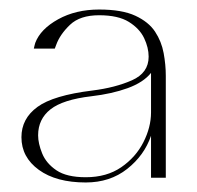

<svg xmlns="http://www.w3.org/2000/svg" viewBox="-20 -754 413 403"><path d="M160 -371Q98 -371 61.5 -397.5Q25 -424 25 -466Q25 -505 58.5 -529.5Q92 -554 174 -564Q222 -570 257 -585.5Q292 -601 292 -635Q292 -654 282.5 -674Q273 -694 250.5 -708Q228 -722 188 -722Q148 -722 127 -702Q106 -682 98 -660Q96 -654 95 -652H51Q52 -656 52.5 -658.5Q53 -661 54 -664Q65 -693 102 -713.5Q139 -734 188 -734Q236 -734 264 -721Q292 -708 305.5 -687.5Q319 -667 323.5 -642.5Q328 -618 328 -595V-381H297V-469Q283 -428 247 -399.5Q211 -371 160 -371ZM160 -382Q204 -382 234.5 -403Q265 -424 281 -455.5Q297 -487 297 -518V-601Q281 -581 248 -569Q215 -557 172 -552Q112 -545 86 -524.5Q60 -504 60 -470Q60 -453 68.5 -432Q77 -411 98.5 -396.5Q120 -382 160 -382Z"/></svg>

Font: Panamera Light
Style: Regular
Weight: 300
Designer: Bastien Sozeau
Foundry: NBR — Bastien Sozeau
Version: Version 3.002; ttfautohint (v1.8.4.7-5d5b);gftools[0.9.33]